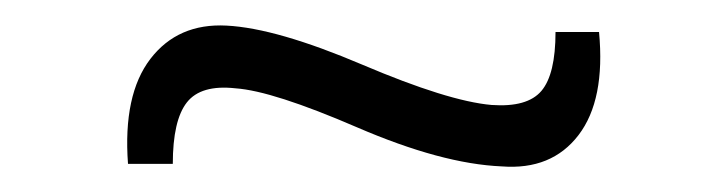

<svg xmlns="http://www.w3.org/2000/svg" viewBox="-20 -361 568 150"><path d="M115 -233H80Q76 -287 97.5 -315Q119 -343 157 -341Q196 -339 263 -310.5Q330 -282 364 -279Q392 -277 403 -290Q414 -303 414 -336H448Q453 -283 432 -255.5Q411 -228 372 -231Q325 -233 259 -261.5Q193 -290 164 -292Q137 -295 126 -281Q115 -267 115 -233Z"/></svg>

Font: Exo 2.0 Light
Style: Regular
Weight: 300
Designer: Natanael Gama
Version: Version 1.001;PS 001.001;hotconv 1.0.70;makeotf.lib2.5.58329